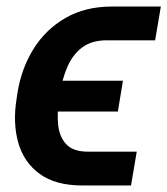

<svg xmlns="http://www.w3.org/2000/svg" viewBox="-20 -566 515 591"><path d="M251.5 -99.1H400.9L383.3 4.9H233.4Q150.9 4.9 102.1 -30.8Q53.2 -66.4 36.1 -127.2Q19 -188 31.2 -262.7L33.7 -279.3Q45.4 -354.5 82.8 -414.8Q120.1 -475.1 181.2 -510.5Q242.2 -545.9 324.7 -545.9H475.1L457.5 -441.9H308.1Q262.7 -441.9 233.6 -420.4Q204.6 -398.9 188.2 -362.1Q171.9 -325.2 164.6 -279.3L162.1 -262.7Q155.3 -220.2 158.9 -182.6Q162.6 -145 183.8 -122.1Q205.1 -99.1 251.5 -99.1ZM358.4 -317.4 342.8 -222.7H92.8L108.4 -317.4Z"/></svg>

Font: Inter 20pt SemiBold
Style: Italic
Weight: 600
Italic angle: -9.3988°
Version: Version 4.001;git-66647c0bb